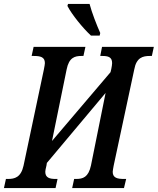

<svg xmlns="http://www.w3.org/2000/svg" viewBox="-38 -951 798 971"><path d="M422 -771H466L469 -784C452 -822 426 -888 415 -931H306L303 -921C325 -878 380 -810 422 -771ZM-18 0H243L253 -46H243C215 -46 191 -51 191 -82C191 -88 193 -98 197 -114L199 -127L496 -481L422 -114C409 -54 381 -46 347 -46H337L327 0H589L600 -46H589C556 -46 532 -51 532 -82C532 -88 535 -102 537 -114L641 -600C652 -660 684 -668 720 -668H730L740 -714H478L469 -668H479C508 -668 529 -663 529 -632C529 -626 527 -612 525 -603L521 -586L225 -238L299 -600C311 -660 340 -668 374 -668H384L394 -714H132L122 -668H132C166 -668 189 -663 189 -632C189 -626 187 -616 184 -600L81 -113C68 -54 36 -46 3 -46H-8Z"/></svg>

Font: Noto Serif Condensed Semi
Style: Italic
Weight: 600
Width: 3
Italic angle: -12°
Designer: Monotype Design Team
Foundry: Monotype Imaging Inc.
Version: Version 1.901